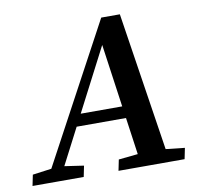

<svg xmlns="http://www.w3.org/2000/svg" viewBox="-97 -685 796 761"><g transform="rotate(-10 301.0 -305.0)"><path d="M-26 0 -17 -44 79 -57H101L189 -44L180 0ZM30 0 358 -610H433L527 0H414L340 -524L364 -543L83 0ZM171 -201 189 -249H441L439 -201ZM320 0 329 -44 455 -57H477L595 -44L586 0Z"/></g></svg>

Font: Lisu Bosa ExtraBold
Style: Italic
Weight: 800
Italic angle: -19°
Designer: David Morse, Annie Olsen, Victor Gaultney, Frank Grießhammer (Latin)
Foundry: SIL International
Version: Version 2.000